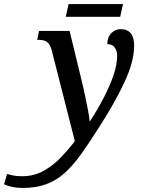

<svg xmlns="http://www.w3.org/2000/svg" viewBox="-175 -689 705 949"><path d="M-65 240Q-115 240 -155 222L-140 171Q-129 174 -112 178Q-95 182 -66 182Q-6 182 41.5 155Q89 128 127 88Q165 48 195 9L81 -439Q73 -469 59 -480.5Q45 -492 18 -492H9L18 -536H169L234 -268Q240 -242 247.5 -206.5Q255 -171 261 -138.5Q267 -106 268 -90H270Q307 -147 337.5 -205.5Q368 -264 386 -317Q404 -370 404 -413Q404 -438 392 -454.5Q380 -471 355 -471Q356 -507 376 -526Q396 -545 421 -545Q488 -545 488 -463Q488 -386 441 -284.5Q394 -183 314 -59Q266 17 225.5 73.5Q185 130 143.5 167Q102 204 52 222Q2 240 -65 240ZM150 -606 164 -669H433L419 -606Z"/></svg>

Font: Noto Serif SemiCondensed Medium
Style: Italic
Weight: 500
Width: 4
Italic angle: -12°
Designer: Monotype Design Team
Foundry: Monotype Imaging Inc.
Version: Version 2.013